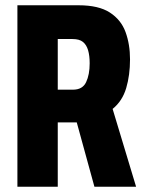

<svg xmlns="http://www.w3.org/2000/svg" viewBox="-20 -708 541 728"><path d="M46 0V-688H278Q354 -688 396.5 -660.5Q439 -633 456 -586.5Q473 -540 473 -483Q473 -423 458.5 -374Q444 -325 407 -295L496 0H338L271 -244H199V0ZM199 -368H257Q293 -368 306.5 -396.5Q320 -425 320 -468Q320 -497 314 -517.5Q308 -538 294.5 -549Q281 -560 255 -560H199Z"/></svg>

Font: Archivo ExtraCondensed ExtraBold
Style: Regular
Weight: 800
Width: 2
Designer: Hector Gatti
Foundry: Omnibus-Type
Version: Version 2.001